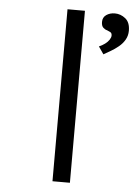

<svg xmlns="http://www.w3.org/2000/svg" viewBox="-53 -782 599 823"><g transform="rotate(5 246.5 -370.0)"><path d="M204 0V-740H279V0ZM374 -561 352 -593Q366 -599 377.5 -607.5Q389 -616 395.5 -626Q402 -636 402 -644Q402 -655 395 -658.5Q388 -662 381 -665Q372 -667 364 -674.5Q356 -682 356 -699Q356 -719 371.5 -729.5Q387 -740 408 -740Q433 -740 453.5 -723.5Q474 -707 474 -671Q474 -650 464 -632.5Q454 -615 437.5 -601.5Q421 -588 404.5 -578.5Q388 -569 374 -561Z"/></g></svg>

Font: Lexend Zetta Light
Style: Regular
Weight: 300
Designer: Bonnie Shaver-Troup, Thomas Jockin
Foundry: Lexend
Version: Version 1.007